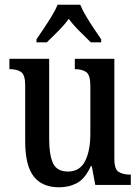

<svg xmlns="http://www.w3.org/2000/svg" viewBox="-20 -786 597 816"><path d="M231 10Q159 10 123 -36.5Q87 -83 87 -186V-424Q87 -468 69.5 -480Q52 -492 23 -492H20V-536H189V-195Q189 -127 205.5 -92Q222 -57 269 -57Q319 -57 341.5 -101Q364 -145 364 -218V-421Q364 -468 346 -480Q328 -492 301 -492H298V-536H466V-111Q466 -66 485 -55Q504 -44 531 -44H536V0H385L370 -80H366Q342 -27 308 -8.5Q274 10 231 10ZM135 -619Q148 -638 165.5 -664Q183 -690 199.5 -717Q216 -744 225 -766H321Q330 -744 346 -717Q362 -690 379.5 -664Q397 -638 410 -619V-606H366Q344 -628 318 -653.5Q292 -679 272 -706Q253 -679 227 -653.5Q201 -628 179 -606H135Z"/></svg>

Font: Noto Serif Armenian Condensed Medium
Style: Regular
Weight: 500
Width: 3
Designer: Monotype Design Team
Foundry: Monotype Imaging Inc.
Version: Version 2.008; ttfautohint (v1.8.4.7-5d5b)